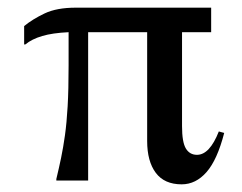

<svg xmlns="http://www.w3.org/2000/svg" viewBox="-20 -471 631 501"><path d="M127 -4Q134 -33 139.5 -59.5Q145 -86 149.5 -118Q154 -150 156.5 -193.5Q159 -237 159 -300V-387Q117 -385 90 -377Q63 -369 46 -355H43V-403Q65 -421 96.5 -436Q128 -451 178 -451H531V-387H455V-142Q455 -100 465 -83.5Q475 -67 494 -67Q527 -67 551 -128L565 -124Q547 -54 519 -22Q491 10 454 10Q409 10 386.5 -20Q364 -50 364 -103V-387H210V0H127Z"/></svg>

Font: Spectral SC Medium
Style: Regular
Weight: 500
Designer: Jean-Baptiste Levee
Foundry: Production Type
Version: Version 2.001